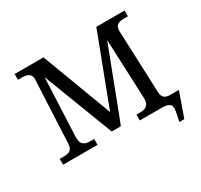

<svg xmlns="http://www.w3.org/2000/svg" viewBox="-131 -674 988 945"><g transform="rotate(-30 362.5 -201.0)"><path d="M324.2 -22 171.9 -418.9 157.2 -88.9Q155.8 -60.1 168 -46.6Q180.2 -33.2 207 -33.2H231V0H35.2V-33.2H59.1Q85 -33.2 96.4 -43.2Q107.9 -53.2 108.9 -75.2L126 -431.2Q127 -452.6 114.7 -462.9Q102.5 -473.1 76.2 -473.1H51.8V-505.9H215.8L365.2 -108.9L516.1 -505.9H676.8V-473.1H652.8Q627 -473.1 615.2 -462.9Q603.5 -452.6 604 -431.2L618.2 -75.2Q619.1 -55.7 628.2 -45.7Q637.2 -35.6 657.2 -34.2H712.9L664.1 104H636.2L639.2 87.9Q642.6 72.8 644 65.9Q645.5 59.1 647.2 48.3Q648.9 37.6 648.4 33.2Q647.9 28.8 647 22Q646 15.1 642.6 12.7Q639.2 10.3 633.8 6.8Q628.4 3.4 620.8 2.2Q613.3 1 603 0H471.2V-33.2H494.1Q521 -33.2 533.2 -46.4Q545.4 -59.6 543.9 -88.9L529.8 -422.9L387.2 -49.8L376 -22Z"/></g></svg>

Font: LT Superior Serif
Style: Regular
Weight: 400
Designer: Daniel Lyons
Foundry: LyonsType
Version: Version 2.120;FEAKit 1.0